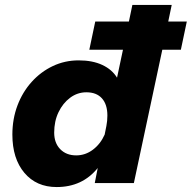

<svg xmlns="http://www.w3.org/2000/svg" viewBox="-20 -740 775 776"><path d="M363 0 375 -61Q313 16 209 16Q127 16 78.5 -41.5Q30 -99 30 -196Q30 -259 50.5 -313.5Q71 -368 108 -409Q145 -450 193.5 -473Q242 -496 298 -496Q354 -496 393.5 -477.5Q433 -459 453 -426L477 -539H341L365 -653H501L515 -720H674L660 -653H735L711 -539H636L521 0ZM199 -204Q199 -162 223.5 -137Q248 -112 288 -112Q325 -112 355.5 -135Q386 -158 403 -196L410 -231Q414 -251 414 -273Q414 -318 392 -342.5Q370 -367 329 -367Q293 -367 263.5 -345Q234 -323 216.5 -286.5Q199 -250 199 -204Z"/></svg>

Font: Wix Madefor Text ExtraBold
Style: Italic
Weight: 800
Italic angle: -12°
Designer: Dalton Maag Ltd
Foundry: Dalton Maag Ltd
Version: Version 3.100